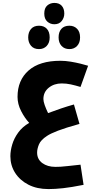

<svg xmlns="http://www.w3.org/2000/svg" viewBox="-20 -933 672 1314"><path d="M312 361Q233 361 174.5 331Q116 301 83.5 250Q51 199 51 136Q51 99 63.5 56.5Q76 14 104.5 -25.5Q133 -65 180 -92Q149 -125 124.5 -173Q100 -221 100 -270Q100 -384 175.5 -450.5Q251 -517 393 -517Q427 -517 463.5 -511Q500 -505 532 -497Q564 -489 583 -483L531 -338Q494 -349 464 -355.5Q434 -362 402 -362Q350 -362 313.5 -332.5Q277 -303 277 -255Q277 -239 286 -213.5Q295 -188 309 -159Q354 -176 398.5 -191Q443 -206 486 -218L524 -85Q427 -58 376.5 -38.5Q326 -19 302 -3Q259 25 246.5 55.5Q234 86 234 111Q234 157 269.5 183Q305 209 359 209Q377 209 395 208Q413 207 443.5 203.5Q474 200 531 194L552 332Q467 349 411.5 355Q356 361 312 361ZM352 -767Q324 -767 303.5 -785.5Q283 -804 283 -840Q283 -878 303.5 -895.5Q324 -913 352 -913Q385 -913 402.5 -893.5Q420 -874 420 -840Q420 -812 402.5 -789.5Q385 -767 352 -767ZM247 -597Q211 -597 192 -620Q173 -643 173 -677Q173 -712 192 -734.5Q211 -757 247 -757Q281 -757 300.5 -736Q320 -715 320 -677Q320 -640 299.5 -618.5Q279 -597 247 -597ZM455 -597Q421 -597 401 -619Q381 -641 381 -677Q381 -714 400 -735.5Q419 -757 455 -757Q487 -757 507.5 -736Q528 -715 528 -677Q528 -640 507.5 -618.5Q487 -597 455 -597Z"/></svg>

Font: Noto Kufi Arabic Black
Style: Regular
Weight: 900
Designer: Monotype Design Team, David Williams, Khaled Hosny
Foundry: Google LLC
Version: Version 2.109; ttfautohint (v1.8.4.7-5d5b)